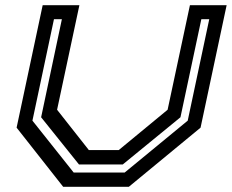

<svg xmlns="http://www.w3.org/2000/svg" viewBox="-20 -720 894 740"><path d="M223.5 0 44 -228 144.5 -700H286L200 -297L322.5 -141.5H437.5L626 -297L712 -700H853.5L753 -228L476.5 0ZM264 -55H460.5L703.5 -255L786.5 -646H756L675.5 -268L453 -86H284.5L138.5 -268L218.5 -646H188L105 -255Z"/></svg>

Font: Tourney Expanded SemiBold
Style: Italic
Weight: 600
Width: 7
Italic angle: -12°
Designer: Tyler Finck
Foundry: Etcetera Type Co
Version: Version 1.010; ttfautohint (v1.8.3)